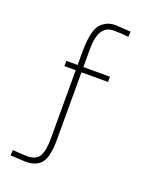

<svg xmlns="http://www.w3.org/2000/svg" viewBox="-165 -767 889 1100"><g transform="rotate(20 280.0 -217.0)"><path d="M254 60Q254 159 225 199Q196 239 127 239L35 234L37 201Q95 206 127 206Q178 206 198.5 174Q219 142 219 60V-352H150V-384H219V-458Q219 -577 248 -624Q261 -644 286 -658.5Q311 -673 346 -673L439 -667L437 -635Q391 -640 346 -640Q254 -640 254 -494V-384H416V-352H254Z"/></g></svg>

Font: Titillium Web
Style: Thin
Weight: 200
Version: Version 1.001;PS 57.000;hotconv 1.0.70;makeotf.lib2.5.55311